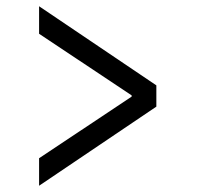

<svg xmlns="http://www.w3.org/2000/svg" viewBox="-20 -639 640 614"><path d="M105 -45V-133L401 -330V-334L105 -531V-619L480 -366V-298Z"/></svg>

Font: Source Code Pro ExtraLight Medium
Style: Italic
Weight: 500
Italic angle: -11°
Monospace: yes
Version: Version 1.016;hotconv 1.0.116;makeotfexe 2.5.65601